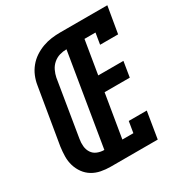

<svg xmlns="http://www.w3.org/2000/svg" viewBox="-170 -866 952 997"><g transform="rotate(-30 306.0 -367.5)"><path d="M208 0Q179 0 151 -5.5Q123 -11 100 -25Q77 -39 61 -61Q45 -83 37 -109.5Q29 -136 29.5 -164.5Q30 -193 34 -222L90 -557Q94 -583 104.5 -608.5Q115 -634 133 -656Q151 -678 174.5 -693.5Q198 -709 224 -718.5Q250 -728 276.5 -731.5Q303 -735 329 -735H612L585 -576H477L488 -643H422L389 -443H540L525 -351H374L331 -92H397L408 -159H516L490 0ZM223 -92 314 -643Q293 -643 272.5 -637Q252 -631 235 -616.5Q218 -602 208.5 -582Q199 -562 195 -542L140 -207Q136 -185 138 -163.5Q140 -142 151 -125Q162 -108 181.5 -100Q201 -92 223 -92Z"/></g></svg>

Font: Iosevka Curly Slab SmBdEx
Style: Italic
Weight: 600
Width: 7
Italic angle: -9°
Monospace: yes
Designer: Belleve Invis
Foundry: Belleve Invis
Version: Version 11.1.0; ttfautohint (v1.8.3)